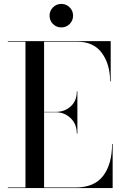

<svg xmlns="http://www.w3.org/2000/svg" viewBox="-20 -960 625 980"><path d="M250.5 -837.5Q233 -855 233 -880Q233 -905 250.5 -922.5Q268 -940 293 -940Q318 -940 335.5 -922.5Q353 -905 353 -880Q353 -855 335.5 -837.5Q318 -820 293 -820Q268 -820 250.5 -837.5ZM372 -278Q372 -327 340.5 -357Q309 -387 265 -387H205V-3H365Q462 -3 507 -63Q552 -123 552 -225H555V0H20V-3H110V-747H20V-750H545V-545H542Q542 -632 500 -689.5Q458 -747 375 -747H205V-389H265Q310 -389 341 -417Q372 -445 372 -493H375V-278Z"/></svg>

Font: Bodoni* 72
Style: Regular
Weight: 400
Version: Version 1.003